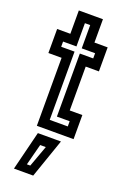

<svg xmlns="http://www.w3.org/2000/svg" viewBox="-176 -736 711 1059"><g transform="rotate(20 179.5 -206.0)"><path d="M92.5 0V-399H15V-540H92.5V-677H234V-540H311.5V-399H234V-141.5H308V0ZM148 -55H254V-85.5H179V-455.5H257.5V-486H179V-622.5H148V-486H69.5V-455.5H148ZM54.5 265 111.5 36H247L167.5 265ZM113.5 218.5H133.5L179 93.5H146Z"/></g></svg>

Font: Tourney Condensed SemiBold
Style: Regular
Weight: 600
Width: 3
Designer: Tyler Finck
Foundry: Etcetera Type Co
Version: Version 1.010; ttfautohint (v1.8.3)